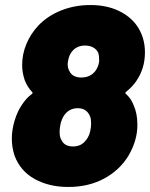

<svg xmlns="http://www.w3.org/2000/svg" viewBox="-20 -735 596 763"><path d="M526 -239Q526 -177 491 -117Q456 -59 394 -25.5Q332 8 251 8Q175 8 118 -23.5Q61 -55 38 -116Q27 -149 27 -184Q27 -219 38 -255.5Q49 -292 66 -317Q85 -346 106 -361Q112 -365 108 -369Q88 -390 78 -417Q68 -447 68 -476Q68 -520 85 -560.5Q102 -601 132 -633Q169 -672 223 -693.5Q277 -715 339 -715Q402 -715 449.5 -693Q497 -671 524 -633Q556 -587 556 -527Q556 -462 521 -412Q506 -390 481 -370Q476 -366 480 -362Q501 -344 511 -317Q526 -284 526 -239ZM250 -490Q249 -486 249 -479Q249 -465 255 -454Q267 -427 303 -427Q339 -427 359 -453Q371 -469 374 -491V-499Q374 -513 371 -523Q366 -537 352 -545.5Q338 -554 318 -554Q280 -554 261 -523Q253 -510 250 -490ZM341 -229Q342 -235 342 -246Q342 -263 338 -272Q325 -305 289 -305Q252 -305 232 -272Q221 -253 218 -227Q217 -221 217 -210Q217 -190 224 -179Q236 -153 270 -153Q302 -153 320 -176Q338 -196 341 -229Z"/></svg>

Font: Barlow Black
Style: Italic
Weight: 900
Italic angle: -7°
Designer: Jeremy Tribby
Foundry: Tribby Type
Version: Version 1.408